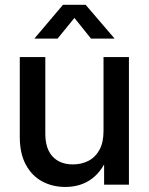

<svg xmlns="http://www.w3.org/2000/svg" viewBox="-20 -756 609 786"><path d="M247.6 9.3Q194.3 9.3 152.1 -13.7Q109.9 -36.6 85.4 -82.5Q61 -128.4 61 -195.3V-522.5H165.5V-208.5Q165.5 -147 195.6 -115Q225.6 -83 278.8 -83Q314 -83 342.3 -97.7Q370.6 -112.3 387.2 -142.6Q403.8 -172.9 403.8 -219.7V-522.5H507.8V0H406.2V-129.4H427.2Q402.3 -59.1 356.9 -24.9Q311.5 9.3 247.6 9.3ZM215.8 -598.1H121.6V-599.1L237.8 -736.3H330.6L448.2 -599.1V-598.1H352.5L284.7 -682.6Z"/></svg>

Font: Inter 28pt Medium
Style: Regular
Weight: 500
Designer: Rasmus Andersson
Foundry: rsms
Version: Version 4.001;git-66647c0bb